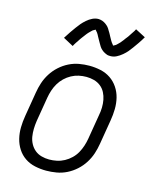

<svg xmlns="http://www.w3.org/2000/svg" viewBox="-115 -830 729 914"><g transform="rotate(15 250.0 -373.0)"><path d="M201 8Q173 8 145.5 2Q118 -4 96 -19Q74 -34 59.5 -56.5Q45 -79 38.5 -105.5Q32 -132 32.5 -160.5Q33 -189 38 -218L58 -338Q62 -363 70 -387.5Q78 -412 92.5 -435Q107 -458 127.5 -476.5Q148 -495 172 -507Q196 -519 221.5 -523.5Q247 -528 272 -528Q300 -528 327.5 -522Q355 -516 377 -501Q399 -486 414 -463.5Q429 -441 435.5 -414.5Q442 -388 441.5 -359.5Q441 -331 436 -302L416 -182Q412 -157 404 -132.5Q396 -108 381.5 -85Q367 -62 346.5 -43.5Q326 -25 302 -13Q278 -1 252 3.5Q226 8 201 8ZM201 -47Q220 -47 239 -51Q258 -55 275.5 -64.5Q293 -74 307.5 -88Q322 -102 331.5 -119Q341 -136 347 -154.5Q353 -173 356 -191L376 -311Q380 -331 380.5 -350.5Q381 -370 377.5 -388.5Q374 -407 365.5 -423.5Q357 -440 342.5 -451.5Q328 -463 309.5 -468Q291 -473 272 -473Q253 -473 234.5 -469Q216 -465 198.5 -455.5Q181 -446 166.5 -432Q152 -418 142 -401Q132 -384 126 -365.5Q120 -347 117 -329L97 -209Q94 -189 93.5 -169.5Q93 -150 96 -131.5Q99 -113 108 -96.5Q117 -80 131 -68.5Q145 -57 163.5 -52Q182 -47 201 -47ZM356 -598Q351 -598 346 -598.5Q341 -599 336.5 -601Q332 -603 327.5 -605Q323 -607 319 -610Q315 -613 311.5 -616Q308 -619 305 -622.5Q302 -626 299.5 -630Q297 -634 294.5 -638.5Q292 -643 289.5 -647Q287 -651 285 -655Q283 -659 280.5 -663Q278 -667 275.5 -672Q273 -677 270.5 -681.5Q268 -686 265.5 -689.5Q263 -693 259.5 -696.5Q256 -700 256 -702Q256 -701 251 -699Q246 -697 243 -694.5Q240 -692 236 -688Q232 -684 230 -682Q228 -680 226 -678Q224 -676 222 -673.5Q220 -671 217.5 -668Q215 -665 213 -662Q211 -659 208.5 -656Q206 -653 203.5 -649.5Q201 -646 198 -642Q195 -638 192.5 -634Q190 -630 187.5 -626Q185 -622 181.5 -617.5Q178 -613 175.5 -608Q173 -603 170 -598L120 -625Q131 -643 141.5 -658Q152 -673 161 -685.5Q170 -698 178.5 -708Q187 -718 199.5 -729Q212 -740 226.5 -747Q241 -754 256 -754Q261 -754 265.5 -753Q270 -752 275 -750.5Q280 -749 284 -746.5Q288 -744 292 -741.5Q296 -739 299.5 -735.5Q303 -732 306 -729Q309 -726 311.5 -721.5Q314 -717 316.5 -713Q319 -709 321.5 -705Q324 -701 326 -697Q328 -693 330.5 -688.5Q333 -684 335.5 -679.5Q338 -675 340.5 -670.5Q343 -666 345.5 -662.5Q348 -659 351.5 -655Q355 -651 355 -649Q355 -650 360 -652Q365 -654 368 -656.5Q371 -659 375 -663Q379 -667 381 -669Q383 -671 385.5 -673.5Q388 -676 389.5 -678.5Q391 -681 393.5 -683.5Q396 -686 398 -689Q400 -692 402.5 -695.5Q405 -699 408 -702.5Q411 -706 413.5 -709.5Q416 -713 418.5 -717Q421 -721 424 -725.5Q427 -730 430 -734.5Q433 -739 436 -743.5Q439 -748 441 -753L491 -727Q480 -708 469.5 -693Q459 -678 450 -665.5Q441 -653 433 -643.5Q425 -634 412 -623Q399 -612 385 -605Q371 -598 356 -598Z"/></g></svg>

Font: Iosevka Term Curly Lt Obl
Style: Regular
Weight: 300
Italic angle: -9°
Designer: Belleve Invis
Foundry: Belleve Invis
Version: Version 32.3.0